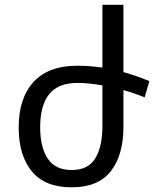

<svg xmlns="http://www.w3.org/2000/svg" viewBox="-20 -780 652 812"><path d="M502 -243.2Q502 -125 449 -56.4Q396 12.2 283.2 12.2Q169.9 12.2 114.5 -55.4Q59.1 -123 59.1 -241.2Q59.1 -365.2 122.1 -433.6Q185.1 -502 306.2 -502Q359.9 -502 413.1 -494.1V-759.8H502V-475.1Q556.2 -460 611.8 -437L591.8 -368.2Q547.9 -386.2 502 -398.9ZM306.2 -429.2Q226.1 -429.2 188 -381.6Q149.9 -334 149.9 -242.2Q149.9 -157.2 181.9 -109.1Q213.9 -61 283.2 -61Q353 -61 383.1 -110.6Q413.1 -160.2 413.1 -246.1V-418.9Q386.2 -423.8 359.1 -426.5Q332 -429.2 306.2 -429.2Z"/></svg>

Font: Kurinto Seri
Style: Regular
Weight: 400
Designer: Kurinto was developed by Clint Goss from a range of fonts that are compatible with the SIL Open Font License Version 1.1
Foundry: Clinton F. Goss
Version: Version 2.196; July 25, 2020